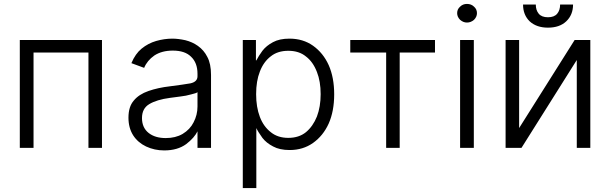

<svg xmlns="http://www.w3.org/2000/svg" viewBox="-20 -752 3111 979"><path d="M500 -548V2H431V-484H151V2H81V-548Z M725 -5Q683 -25 659 -62Q635 -100 635 -152Q635 -208 662 -239Q688 -271 737 -288Q786 -305 847 -312Q917 -321 951 -327Q987 -335 987 -363V-376Q987 -432 954 -463Q923 -494 861 -494Q805 -494 767 -469Q730 -443 715 -406L650 -430Q670 -478 702 -504Q735 -531 776 -543Q818 -555 859 -555Q888 -555 925 -547Q961 -538 989 -518Q1020 -496 1037 -462Q1056 -427 1056 -370V2H987V-84H988Q971 -49 929 -17Q885 15 817 15Q768 15 725 -5ZM911 -69Q949 -92 967 -128Q987 -166 987 -209V-282Q982 -277 956 -271Q928 -263 900 -260Q858 -254 847 -253Q779 -244 741 -221Q704 -199 704 -150Q704 -101 738 -74Q771 -48 825 -48Q875 -48 911 -69Z M1285 -548V-444H1287Q1299 -467 1318 -493Q1338 -519 1372 -537Q1405 -555 1456 -555Q1525 -555 1576 -519Q1628 -482 1656 -420Q1684 -357 1684 -271Q1684 -185 1656 -122Q1628 -60 1576 -23Q1525 13 1457 13Q1406 13 1373 -5Q1338 -23 1318 -49Q1295 -81 1287 -99V207H1218V-548ZM1305 -156Q1324 -106 1362 -77Q1397 -49 1450 -49Q1504 -49 1540 -78Q1576 -108 1596 -158Q1615 -208 1615 -272Q1615 -337 1596 -385Q1576 -437 1540 -464Q1505 -493 1450 -493Q1396 -493 1361 -465Q1324 -437 1305 -387Q1286 -339 1286 -272Q1286 -206 1305 -156Z M2198 -548V-484H2018V2H1949V-484H1766V-548Z M2396 -548V2H2326V-548ZM2326 -651Q2311 -666 2311 -685Q2311 -705 2326 -718Q2340 -732 2361 -732Q2383 -732 2397 -718Q2412 -705 2412 -685Q2412 -666 2397 -651Q2381 -637 2361 -637Q2342 -637 2326 -651Z M2990 -548V2H2921V-446L2639 2H2558V-548H2627V-99L2910 -548ZM2867 -643Q2833 -611 2774 -611Q2716 -611 2681 -643Q2647 -676 2647 -729H2712Q2712 -700 2727 -682Q2742 -664 2774 -664Q2806 -664 2821 -682Q2836 -700 2836 -729H2902Q2902 -676 2867 -643Z"/></svg>

Font: Sinter Normal
Style: Regular
Weight: 350
Foundry: Adobe & rsms
Version: Version 1.000